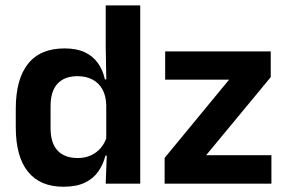

<svg xmlns="http://www.w3.org/2000/svg" viewBox="-20 -681 1062 712"><path d="M215 11.5Q128.5 11.5 83.5 -44.5Q38.5 -100.5 38.5 -209.5V-277Q38.5 -387.5 84 -444.5Q129.5 -501.5 219.5 -501.5Q263.5 -501.5 293.8 -487.5Q324 -473.5 342.8 -447.5Q361.5 -421.5 369 -386.5H406.5L374 -291.5Q373 -326 359.8 -349.8Q346.5 -373.5 323 -386Q299.5 -398.5 267.5 -398.5Q219 -398.5 193.2 -370.5Q167.5 -342.5 167.5 -287V-206Q167.5 -151 193.2 -123Q219 -95 268.5 -95Q296.5 -95 318.5 -105.5Q340.5 -116 355.2 -134.2Q370 -152.5 376.5 -175.5L407 -104H371Q363 -72 345 -45.8Q327 -19.5 295.5 -4Q264 11.5 215 11.5ZM372 0 376.5 -120 374 -148.5V-349L374.5 -369.5L372 -510V-661H500V0ZM986.5 -105.5V0H590.5V-95.5L829.5 -385.5H592.5V-490.5H984V-395L744.5 -105.5Z"/></svg>

Font: Anek Latin SemiBold
Style: Regular
Weight: 600
Designer: Yesha Goshar
Foundry: Ek Type
Version: Version 1.003